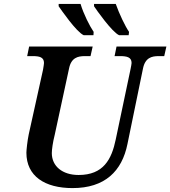

<svg xmlns="http://www.w3.org/2000/svg" viewBox="-20 -952 871 982"><path d="M589 -772H638L640 -789C620 -818 590 -881 572 -932H461V-920C472 -903 552 -789 589 -772ZM408 -772H458L459 -789C439 -818 407 -881 392 -932H280V-920C292 -903 370 -789 408 -772ZM351 10C516 10 604 -76 632 -216L711 -600C722 -657 756 -665 791 -665H820L831 -714H576L566 -665H594C628 -665 653 -660 653 -630C653 -624 650 -611 648 -600L572 -239C551 -137 509 -57 382 -57C299 -57 245 -102 245 -169C245 -186 250 -224 260 -263L333 -601C344 -657 378 -665 414 -665H443L454 -714H129L119 -665H147C181 -665 205 -660 205 -630C205 -624 203 -615 200 -595L127 -265C120 -232 115 -183 115 -171C115 -51 209 10 351 10Z"/></svg>

Font: Noto Serif Semi
Style: Italic
Weight: 600
Italic angle: -12°
Designer: Monotype Design Team
Foundry: Monotype Imaging Inc.
Version: Version 1.901